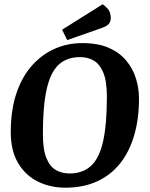

<svg xmlns="http://www.w3.org/2000/svg" viewBox="-20 -860 695 891"><path d="M283 11Q214 11 156.5 -17Q99 -45 64.5 -102.5Q30 -160 30 -247Q30 -349 56 -426.5Q82 -504 128.5 -556Q175 -608 234.5 -634Q294 -660 362 -660Q435 -660 485 -638Q535 -616 566 -578.5Q597 -541 611 -495.5Q625 -450 625 -402Q625 -309 603 -233Q581 -157 538 -102.5Q495 -48 431 -18.5Q367 11 283 11ZM303 -55Q364 -55 402.5 -90.5Q441 -126 458.5 -204.5Q476 -283 476 -411Q476 -484 459 -524Q442 -564 414 -579.5Q386 -595 351 -595Q290 -595 252 -559.5Q214 -524 196.5 -445.5Q179 -367 179 -239Q179 -166 195.5 -126Q212 -86 240 -70.5Q268 -55 303 -55ZM268 -722 456 -840Q468 -833 481 -818Q494 -803 494 -775Q494 -762 486 -750.5Q478 -739 449 -729L292 -674Z"/></svg>

Font: Faustina VF Beta
Style: Italic
Weight: 400
Italic angle: -8°
Designer: Alfonso Garcia
Foundry: Omnibus-Type
Version: Version 1.006